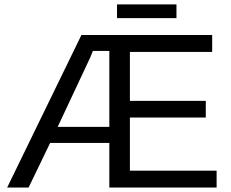

<svg xmlns="http://www.w3.org/2000/svg" viewBox="-20 -846 1040 866"><path d="M957 0H473.1V-201.2H206.1L108.9 0H12.2L347.2 -688H937V-611.8H565.9V-391.1H908.2V-315.9H565.9V-76.2H957ZM473.1 -273.9V-616.2H398.9L386.2 -585L240.2 -273.9ZM775.9 -826.2V-764.2H507.8V-826.2Z"/></svg>

Font: Libra Sans Modern
Style: Regular
Weight: 400
Foundry: Stefan Peev, Context Ltd
Version: Version 1.000